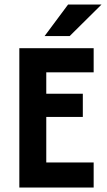

<svg xmlns="http://www.w3.org/2000/svg" viewBox="-20 -841 478 861"><path d="M66.7 0V-625H400V-516.7H187.5V-420.8H351.4V-316.7H187.5V-112.5H400V0ZM179.9 -679.2 285.4 -820.8H435.4L292.4 -679.2Z"/></svg>

Font: Afacad Flux
Style: Regular
Weight: 400
Designer: Kristian Moeller
Foundry: Dicotype
Version: Version 1.100